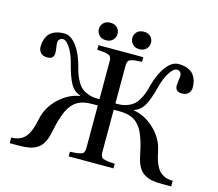

<svg xmlns="http://www.w3.org/2000/svg" viewBox="-117 -990 1309 1154"><g transform="rotate(15 537.5 -413.0)"><path d="M375 -787.1Q375 -809.1 390.6 -825Q406.2 -840.8 433.1 -840.8Q460.4 -840.8 475.8 -825.2Q491.2 -809.6 491.2 -787.1Q491.2 -764.6 475.6 -748.3Q460 -731.9 433.1 -731.9Q406.7 -731.9 390.9 -748.3Q375 -764.6 375 -787.1ZM583 -787.1Q583 -809.1 598.6 -825Q614.3 -840.8 641.1 -840.8Q668.5 -840.8 683.8 -825.2Q699.2 -809.6 699.2 -787.1Q699.2 -764.6 683.6 -748.3Q668 -731.9 641.1 -731.9Q614.7 -731.9 598.9 -748.3Q583 -764.6 583 -787.1ZM35.2 15.1V-20Q88.4 -20 119.1 -52.2Q149.9 -84.5 167 -170.9Q182.1 -246.1 241.2 -301.8Q300.3 -357.4 370.1 -368.2V-371.1Q331.1 -383.3 308.8 -422.1Q286.6 -460.9 264.2 -547.9Q250.5 -600.1 227.1 -636Q203.6 -671.9 183.1 -671.9Q171.9 -671.9 164.8 -665.8Q157.7 -659.7 155.8 -653.6Q153.8 -647.5 153.8 -642.1Q153.8 -630.9 157 -611.8Q160.2 -592.8 160.2 -577.1Q160.2 -561.5 150.4 -551.3Q140.6 -541 118.2 -541Q90.3 -541 77.1 -556.9Q64 -572.8 64 -590.8Q64 -606.4 66.2 -620.4Q68.4 -634.3 75.7 -650.9Q83 -667.5 95.5 -679.2Q107.9 -690.9 130.1 -699Q152.3 -707 182.1 -707Q223.1 -707 258.5 -660.2Q293.9 -613.3 314 -537.1Q321.3 -508.3 328.6 -488Q335.9 -467.8 348.9 -445.8Q361.8 -423.8 377.9 -410.6Q394 -397.5 419.2 -388.7Q444.3 -379.9 476.1 -379.9H487.8V-599.1Q487.8 -615.7 487.5 -623.3Q487.3 -630.9 483.6 -639.2Q480 -647.5 476.1 -650.1Q472.2 -652.8 460 -656.2Q447.8 -659.7 435.5 -660.6Q423.3 -661.6 397.9 -663.1V-691.9H676.8V-663.1Q651.4 -661.6 639.2 -660.6Q627 -659.7 614.7 -656.2Q602.5 -652.8 598.6 -650.1Q594.7 -647.5 591.1 -639.2Q587.4 -630.9 587.2 -623.3Q586.9 -615.7 586.9 -599.1V-379.9H599.1Q630.9 -379.9 656 -388.7Q681.2 -397.5 697.3 -410.6Q713.4 -423.8 726.3 -445.8Q739.3 -467.8 746.6 -488Q753.9 -508.3 761.2 -537.1Q781.2 -613.3 816.7 -660.2Q852.1 -707 893.1 -707Q922.9 -707 945.1 -699Q967.3 -690.9 979.7 -679.2Q992.2 -667.5 999.5 -650.9Q1006.8 -634.3 1009 -620.4Q1011.2 -606.4 1011.2 -590.8Q1011.2 -572.8 998 -556.9Q984.9 -541 957 -541Q934.6 -541 924.8 -551.3Q915 -561.5 915 -577.1Q915 -592.8 918 -611.8Q920.9 -630.9 920.9 -642.1Q920.9 -647.5 919.2 -653.6Q917.5 -659.7 910.4 -665.8Q903.3 -671.9 892.1 -671.9Q871.6 -671.9 848.1 -636Q824.7 -600.1 811 -547.9Q788.6 -460.9 766.4 -422.1Q744.1 -383.3 705.1 -371.1V-368.2Q774.9 -357.4 834 -301.8Q893.1 -246.1 908.2 -170.9Q925.3 -84.5 956.1 -52.2Q986.8 -20 1040 -20V15.1H983.9Q943.8 15.1 917.2 9.8Q890.6 4.4 868.4 -10.3Q846.2 -24.9 832.3 -52Q818.4 -79.1 810.1 -122.1Q793 -207.5 770.3 -254.2Q747.6 -300.8 712.9 -320.8Q678.2 -340.8 622.1 -340.8H586.9V-92.8Q586.9 -76.2 587.2 -68.6Q587.4 -61 591.1 -52.7Q594.7 -44.4 598.6 -41.7Q602.5 -39.1 614.7 -35.6Q627 -32.2 639.2 -31.2Q651.4 -30.3 676.8 -28.8V0H397.9V-28.8Q423.3 -30.3 435.5 -31.2Q447.8 -32.2 460 -35.6Q472.2 -39.1 476.1 -41.7Q480 -44.4 483.6 -52.7Q487.3 -61 487.5 -68.6Q487.8 -76.2 487.8 -92.8V-340.8H453.1Q397 -340.8 362.3 -320.8Q327.6 -300.8 304.9 -254.2Q282.2 -207.5 265.1 -122.1Q256.8 -79.1 242.9 -52Q229 -24.9 206.5 -10.3Q184.1 4.4 157.5 9.8Q130.9 15.1 90.8 15.1Z"/></g></svg>

Font: Heuristica
Style: Regular
Weight: 400
Version: Version 1.0.2